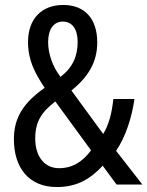

<svg xmlns="http://www.w3.org/2000/svg" viewBox="-20 -744 594 774"><path d="M235 -724C148 -724 93 -668 93 -575C93 -502 119 -452 160 -390C78 -332 36 -273 36 -183C36 -68 96 10 209 10C290 10 344 -22 394 -76L450 0H554L448 -136C487 -193 512 -273 522 -345H437C431 -289 419 -241 396 -204L268 -379C334 -433 372 -491 372 -573C372 -669 321 -724 235 -724ZM233 -657C271 -657 293 -627 293 -575C293 -518 274 -473 224 -434C192 -475 174 -528 174 -574C174 -627 197 -657 233 -657ZM203 -335 347 -138C313 -92 272 -66 218 -66C160 -66 122 -112 122 -186C122 -253 147 -292 203 -335Z"/></svg>

Font: Noto Sans Devanagari UI Condensed
Style: Regular
Weight: 400
Width: 3
Designer: Jelle Bosma - Monotype Design Team
Foundry: Monotype Imaging Inc.
Version: Version 2.004